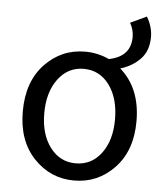

<svg xmlns="http://www.w3.org/2000/svg" viewBox="-50 -701 642 757"><g transform="rotate(5 271.0 -322.5)"><path d="M46 -242Q46 -360 111.5 -429Q177 -498 271 -498Q321 -498 366 -477Q452 -494 452 -572Q452 -600 437 -627L501 -657Q524 -618 524 -578Q524 -523 492.5 -490.5Q461 -458 414 -444Q496 -373 496 -242Q496 -126 430.5 -57Q365 12 271 12Q177 12 111.5 -57Q46 -126 46 -242ZM271 -56Q334 -56 372.5 -107.5Q411 -159 411 -242Q411 -326 372.5 -378Q334 -430 271 -430Q209 -430 170 -378Q131 -326 131 -242Q131 -159 170 -107.5Q209 -56 271 -56Z"/></g></svg>

Font: Toshiba Sans
Style: Regular
Weight: 400
Designer: Paul D. Hunt
Foundry: Toshiba Corporation
Version: Version 2.020;PS 2.0;hotconv 1.0.86;makeotf.lib2.5.63406